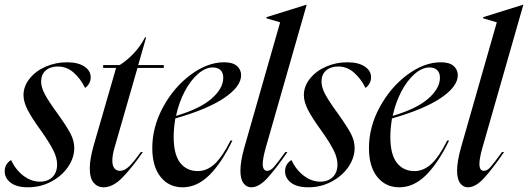

<svg xmlns="http://www.w3.org/2000/svg" viewBox="-41 -785 2247 817"><path d="M244 -520Q291 -520 318 -502Q345 -484 345 -456Q345 -442 338 -429.5Q331 -417 321 -411Q302 -450 272.5 -476Q243 -502 205 -502Q173 -502 153.5 -485Q134 -468 134 -438Q134 -414 149.5 -384.5Q165 -355 203 -303Q243 -247 259 -216.5Q275 -186 275 -155Q275 -114 249 -75.5Q223 -37 177.5 -12.5Q132 12 78 12Q30 12 4.5 -7.5Q-21 -27 -21 -56Q-21 -87 6 -104Q26 -62 59 -37Q92 -12 129 -12Q162 -12 182 -31.5Q202 -51 202 -85Q202 -112 187 -143Q172 -174 137 -224Q94 -283 76.5 -317.5Q59 -352 59 -380Q59 -418 85 -450.5Q111 -483 153.5 -501.5Q196 -520 244 -520Z M453 -496H398V-508H468Q500 -528 529 -559Q558 -590 576 -626H581L547 -508H656V-496H544L447 -159Q437 -125 437 -102Q437 -79 446 -68.5Q455 -58 470 -58Q488 -58 507.5 -76Q527 -94 558 -138H567Q518 -68 478.5 -28Q439 12 399 12Q374 12 357.5 -7.5Q341 -27 341 -69Q341 -107 357 -164Z M913 -520Q949 -520 967 -504.5Q985 -489 985 -465Q985 -417 913.5 -368.5Q842 -320 705 -281Q698 -237 698 -203Q698 -128 725.5 -92.5Q753 -57 801 -57Q839 -57 872 -87Q905 -117 940 -187H948Q901 -90 849 -39Q797 12 736 12Q678 12 642.5 -32Q607 -76 607 -155Q607 -245 653 -329.5Q699 -414 770.5 -467Q842 -520 913 -520ZM909 -454Q909 -476 897 -487Q885 -498 864 -498Q833 -498 801 -470Q769 -442 744.5 -395Q720 -348 708 -292Q810 -322 859.5 -365.5Q909 -409 909 -454Z M1151 -690 1093 -707V-712L1263 -765H1264L1090 -157Q1077 -111 1077 -88Q1077 -58 1096 -58Q1110 -58 1124.5 -74.5Q1139 -91 1173 -138H1182Q1133 -67 1097 -27.5Q1061 12 1028 12Q1008 12 995 -5.5Q982 -23 982 -59Q982 -97 998 -155Z M1437 -520Q1484 -520 1511 -502Q1538 -484 1538 -456Q1538 -442 1531 -429.5Q1524 -417 1514 -411Q1495 -450 1465.5 -476Q1436 -502 1398 -502Q1366 -502 1346.5 -485Q1327 -468 1327 -438Q1327 -414 1342.5 -384.5Q1358 -355 1396 -303Q1436 -247 1452 -216.5Q1468 -186 1468 -155Q1468 -114 1442 -75.5Q1416 -37 1370.5 -12.5Q1325 12 1271 12Q1223 12 1197.5 -7.5Q1172 -27 1172 -56Q1172 -87 1199 -104Q1219 -62 1252 -37Q1285 -12 1322 -12Q1355 -12 1375 -31.5Q1395 -51 1395 -85Q1395 -112 1380 -143Q1365 -174 1330 -224Q1287 -283 1269.5 -317.5Q1252 -352 1252 -380Q1252 -418 1278 -450.5Q1304 -483 1346.5 -501.5Q1389 -520 1437 -520Z M1835 -520Q1871 -520 1889 -504.5Q1907 -489 1907 -465Q1907 -417 1835.5 -368.5Q1764 -320 1627 -281Q1620 -237 1620 -203Q1620 -128 1647.5 -92.5Q1675 -57 1723 -57Q1761 -57 1794 -87Q1827 -117 1862 -187H1870Q1823 -90 1771 -39Q1719 12 1658 12Q1600 12 1564.5 -32Q1529 -76 1529 -155Q1529 -245 1575 -329.5Q1621 -414 1692.5 -467Q1764 -520 1835 -520ZM1831 -454Q1831 -476 1819 -487Q1807 -498 1786 -498Q1755 -498 1723 -470Q1691 -442 1666.5 -395Q1642 -348 1630 -292Q1732 -322 1781.5 -365.5Q1831 -409 1831 -454Z M2073 -690 2015 -707V-712L2185 -765H2186L2012 -157Q1999 -111 1999 -88Q1999 -58 2018 -58Q2032 -58 2046.5 -74.5Q2061 -91 2095 -138H2104Q2055 -67 2019 -27.5Q1983 12 1950 12Q1930 12 1917 -5.5Q1904 -23 1904 -59Q1904 -97 1920 -155Z"/></svg>

Font: Nyght Serif Italic
Style: Regular
Weight: 400
Italic angle: -16°
Designer: Maksym Kobuzan
Version: Version 0.410